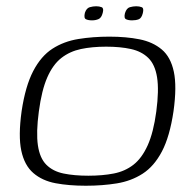

<svg xmlns="http://www.w3.org/2000/svg" viewBox="-20 -586 615 613"><path d="M402 -521Q390 -521 382.5 -524.5Q375 -528 379 -544Q384 -560 394.5 -563Q405 -566 415 -566Q425 -566 432.5 -563Q440 -560 436 -544Q432 -528 423 -524.5Q414 -521 402 -521ZM274 -521Q262 -521 254.5 -524.5Q247 -528 251 -545Q256 -560 266.5 -563Q277 -566 287 -566Q297 -566 304.5 -563Q312 -560 308 -545Q304 -529 294.5 -525Q285 -521 274 -521ZM254 7Q200 7 157.5 -1Q115 -9 86.5 -33.5Q58 -58 48 -105Q38 -152 49 -231Q61 -311 86 -359Q111 -407 147.5 -430.5Q184 -454 230.5 -461.5Q277 -469 329 -469Q383 -469 425.5 -460.5Q468 -452 496.5 -428Q525 -404 535 -357Q545 -310 534 -231Q522 -150 497 -102.5Q472 -55 435.5 -31.5Q399 -8 353 -0.5Q307 7 254 7ZM262 -25Q307 -25 343 -32Q379 -39 406 -60Q433 -81 451.5 -122Q470 -163 479 -230Q488 -298 481.5 -339Q475 -380 453.5 -401Q432 -422 398 -429.5Q364 -437 319 -437Q274 -437 238.5 -429.5Q203 -422 176 -401Q149 -380 131 -339Q113 -298 104 -230Q95 -163 101 -122Q107 -81 128 -60Q149 -39 183 -32Q217 -25 262 -25Z"/></svg>

Font: Genos Light
Style: Italic
Weight: 300
Italic angle: -8°
Designer: Robert E. Leuschke
Foundry: Robert E. Leuschke
Version: Version 1.010